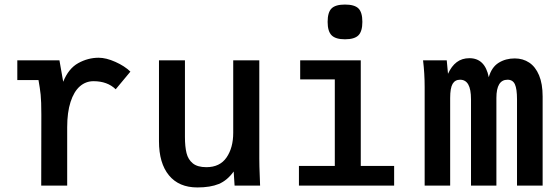

<svg xmlns="http://www.w3.org/2000/svg" viewBox="-20 -815 2440 843"><path d="M161.5 -311Q161.5 -371 158.5 -399.2Q155.5 -427.5 149 -463.5H56V-550H241L257.5 -456Q281 -514.5 323.8 -538Q366.5 -561.5 413 -561.5Q446 -561.5 486.8 -543.2Q527.5 -525 552.5 -500.5L488 -423Q451.5 -458.5 390.5 -458.5Q356.5 -458.5 330.5 -435.8Q304.5 -413 289.8 -367.5Q275 -322 275 -256V0H161Z M678 -195V-550H792V-213.5Q792 -171 799 -142.8Q806 -114.5 826.5 -97.8Q847 -81 886 -81Q945.5 -81 974.8 -123.8Q1004 -166.5 1004 -232V-550H1118.5V-119Q1118.5 -87 1120.5 -41L1122 0H1010L1006 -62Q977.5 -22.5 940.5 -7.2Q903.5 8 846.5 8Q765.5 8 721.8 -45.2Q678 -98.5 678 -195Z M1298 -550H1564V-86.5H1710.5V0H1292.5V-86.5H1450V-466.5H1298ZM1418.5 -719Q1418.5 -761 1435.8 -778Q1453 -795 1494.5 -795Q1536.5 -795 1553.8 -778Q1571 -761 1571 -719Q1571 -677.5 1553.8 -660Q1536.5 -642.5 1494.5 -642.5Q1453.5 -642.5 1436 -660Q1418.5 -677.5 1418.5 -719Z M1837.5 -550H1941.5L1947 -491Q1962.5 -525 1985.5 -542.2Q2008.5 -559.5 2041 -559.5Q2109.5 -559.5 2126 -476Q2138.5 -520 2169.2 -539.2Q2200 -558.5 2240 -558.5Q2276 -558.5 2303.5 -540.2Q2331 -522 2346.8 -484.5Q2362.5 -447 2362.5 -392V0H2250V-379Q2250 -424.5 2240.8 -444.8Q2231.5 -465 2208.5 -465Q2159.5 -465 2159.5 -385V0H2048V-379Q2048 -423 2036 -444Q2024 -465 2000 -465Q1978 -465 1967.2 -446.8Q1956.5 -428.5 1956.5 -385V0H1844.5V-432.5Q1844.5 -492.5 1837.5 -550Z"/></svg>

Font: JuliaMono SemiBold
Style: Regular
Weight: 600
Monospace: yes
Designer: cormullion
Foundry: corm
Version: Version 0.055; ttfautohint (v1.8.4)